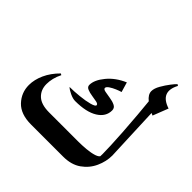

<svg xmlns="http://www.w3.org/2000/svg" viewBox="-148 -668 791 791"><g transform="rotate(45 247.5 -272.0)"><path d="M336.4 -277.3Q336.4 -240.7 301 -218.8Q265.6 -196.8 201.2 -196.8Q187.5 -196.8 169.9 -205.1Q152.3 -213.4 143.6 -221.7Q169.4 -221.7 200.4 -224.9Q231.4 -228 253.7 -234.1Q275.9 -240.2 275.9 -247.1Q275.9 -253.9 263.7 -256.6Q251.5 -259.3 235.6 -261.5Q219.7 -263.7 207.5 -268.8Q195.3 -273.9 195.3 -285.2Q195.3 -314 223.4 -348.1Q251.5 -382.3 297.4 -401.9L310.1 -358.4Q300.8 -356 286.4 -349.9Q272 -343.8 260.7 -336.2Q249.5 -328.6 249.5 -321.8Q249.5 -314.9 262.7 -312.3Q275.9 -309.6 293 -307.1Q310.1 -304.7 323.2 -298.3Q336.4 -292 336.4 -277.3ZM293 0H141.1Q80.6 0 50 -32.2Q19.5 -64.5 19.5 -108.9Q19.5 -140.1 34.4 -173.1Q49.3 -206.1 79.1 -235.8L85.4 -231.9Q76.2 -213.9 72 -196.3Q67.9 -178.7 67.9 -163.1Q67.9 -129.4 90.1 -108.6Q112.3 -87.9 158.2 -87.9H293Q301.8 -87.9 306.9 -75.7Q312 -63.5 312 -47.9Q312 -30.8 307.4 -15.4Q302.7 0 293 0ZM412.6 -450.7 457 -421.9Q460 -353 462.6 -284.2Q465.3 -215.3 468.3 -146.5Q468.3 -111.8 452.9 -77.9Q437.5 -43.9 406.5 -22Q375.5 0 328.1 0Q316.9 0 311.3 -13.4Q305.7 -26.9 305.7 -43.9Q305.7 -61 311.3 -74.5Q316.9 -87.9 328.1 -87.9Q350.6 -87.9 374.8 -90.1Q398.9 -92.3 417 -98.1Q435.1 -104 438 -114.7L433.6 -97.7Q435.5 -103.5 435.5 -122.1Q435.5 -159.7 430.2 -244.1Q424.8 -328.6 412.6 -450.7ZM450.2 -544.4 456.5 -540.5Q419.9 -471.7 495.1 -447.3L468.8 -379.9Q438.5 -393.1 416.3 -410.6Q394 -428.2 394 -447.8Q394 -463.9 405.8 -484.4Q417.5 -504.9 430.9 -522.2Q444.3 -539.6 450.2 -544.4ZM328.1 0H293.9Q278.3 0 271.7 -13.4Q265.1 -26.9 265.1 -43.9Q265.1 -61 271.7 -74.5Q278.3 -87.9 293.9 -87.9H328.1Q342.8 -87.9 350.1 -74.5Q357.4 -61 357.4 -43.9Q357.4 -26.9 350.1 -13.4Q342.8 0 328.1 0Z"/></g></svg>

Font: Lateef
Style: Regular
Weight: 400
Designer: SIL International
Foundry: SIL International
Version: Version 4.200